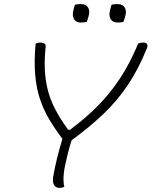

<svg xmlns="http://www.w3.org/2000/svg" viewBox="-20 -913 741 938"><path d="M294 0Q282 5 273 5Q251 5 243.5 -10Q236 -25 240 -50Q248 -97 259.5 -143Q271 -189 285 -235Q249 -282 221.5 -328Q194 -374 176 -427Q158 -480 152 -546.5Q146 -613 154 -700Q159 -702 165 -703.5Q171 -705 180 -705Q188 -705 196 -700.5Q204 -696 203 -686Q194 -598 202.5 -530.5Q211 -463 238 -403.5Q265 -344 313 -279H322Q399 -336 459 -397Q519 -458 567 -531Q615 -604 655 -700Q660 -702 666 -703.5Q672 -705 681 -705Q694 -705 698.5 -697.5Q703 -690 698 -678Q657 -576 605 -498.5Q553 -421 485.5 -356.5Q418 -292 330 -228Q320 -197 312.5 -167.5Q305 -138 298 -105Q292 -77 290.5 -51Q289 -25 294 0ZM346 -890Q358 -893 376 -893Q400 -893 410.5 -876Q421 -859 412 -831L404 -806Q392 -803 374 -803Q351 -803 341 -820.5Q331 -838 340 -869ZM525 -890Q537 -893 555 -893Q579 -893 589.5 -876Q600 -859 591 -831L583 -806Q571 -803 553 -803Q530 -803 520 -820.5Q510 -838 519 -869Z"/></svg>

Font: Recursive Sn Csl St Lt
Style: Italic
Weight: 300
Italic angle: -15°
Version: Version 1.079;hotconv 1.0.112;makeotfexe 2.5.65598; ttfautoh